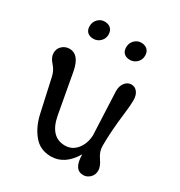

<svg xmlns="http://www.w3.org/2000/svg" viewBox="-156 -750 810 864"><g transform="rotate(30 249.5 -317.5)"><path d="M349 -171 339 -396Q339 -423 352.5 -439.5Q366 -456 385 -456Q404 -456 416 -440.5Q428 -425 428 -398.5Q428 -372 422 -324Q410 -228 410 -152Q410 -122 429.5 -94.5Q449 -67 449 -45Q449 -23 434 -8.5Q419 6 400 6Q350 6 350 -73Q303 6 232 6Q175 6 141.5 -35Q108 -76 95 -135L57 -307Q51 -336 30.5 -358.5Q10 -381 10 -404Q10 -427 26 -441.5Q42 -456 64 -456Q114 -456 129 -377L167 -168Q186 -68 262 -68Q299 -68 323 -97.5Q347 -127 349 -171ZM323 -548Q303 -548 291.5 -558.5Q280 -569 280 -590Q280 -611 294.5 -626Q309 -641 329 -641Q349 -641 361 -630Q373 -619 373 -598Q373 -577 358 -562.5Q343 -548 323 -548ZM133 -548Q113 -548 101.5 -558.5Q90 -569 90 -590Q90 -611 104.5 -626Q119 -641 139 -641Q159 -641 171 -630Q183 -619 183 -598Q183 -577 168 -562.5Q153 -548 133 -548Z"/></g></svg>

Font: Macondo
Style: Regular
Weight: 400
Version: Version 2.001